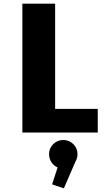

<svg xmlns="http://www.w3.org/2000/svg" viewBox="-20 -720 610 1043"><path d="M279.5 -128.5H511V0H101.5V-700H279.5ZM401 117Q401 139.5 390 157.5L327 303L263 281.5L293 189.5Q272 180.5 259.2 161Q246.5 141.5 246.5 117Q246.5 85.5 269 63Q291.5 40.5 323.5 40.5Q356 40.5 378.5 63Q401 85.5 401 117Z"/></svg>

Font: League Mono Narrow ExtraBold
Style: Regular
Weight: 800
Width: 3
Designer: Tyler Finck
Foundry: The League of Moveable Type / Tyler Finck
Version: Version 2.210